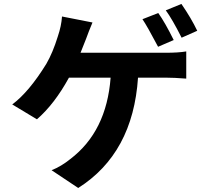

<svg xmlns="http://www.w3.org/2000/svg" viewBox="-20 -897 1040 972"><path d="M978.5 -741.2 899.4 -706.1Q851.6 -800.8 819.3 -844.7L898.4 -877Q948.2 -804.7 978.5 -741.2ZM859.4 -694.3 780.3 -660.2Q724.6 -765.6 701.2 -799.8L781.2 -831.1Q815.4 -783.2 859.4 -694.3ZM387.7 -629.9H818.4Q883.8 -629.9 922.9 -636.7V-499Q861.3 -503.9 818.4 -503.9H678.7Q653.3 -121.1 376 54.7L241.2 -35.2Q290 -54.7 335.9 -91.8Q519.5 -231.4 540 -503.9H329.1Q255.9 -370.1 167 -293L42 -368.2Q127 -431.6 214.8 -574.2Q247.1 -629.9 272.5 -711.9Q291 -766.6 293.9 -813.5L448.2 -783.2Q427.7 -734.4 416 -701.2Q410.2 -684.6 387.7 -629.9Z"/></svg>

Font: GenEi Gothic M Regular
Style: Bold
Weight: 700
Designer: o_tamon (Modified); [Source Han Sans]
Ryoko NISHIZUKA  (kana & ideographs); Paul D. Hunt (Latin, Greek & Cyrillic); Wenl
Version: Version 1.1a;Original Version 1.004